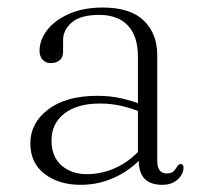

<svg xmlns="http://www.w3.org/2000/svg" viewBox="-20 -492 553 522"><path d="M357 -58.5V-67.5L355 -71.5V-338Q355 -393.5 327.8 -422.5Q300.5 -451.5 249.5 -451.5Q199 -451.5 175.2 -431Q151.5 -410.5 151.5 -383V-351.5Q151.5 -336 142.2 -328.2Q133 -320.5 118 -320.5Q104 -320.5 95.8 -329.8Q87.5 -339 87.5 -353.5Q87.5 -383.5 108.5 -410.5Q129.5 -437.5 168.2 -454.5Q207 -471.5 259.5 -471.5Q334.5 -471.5 371 -436Q407.5 -400.5 407.5 -342V-56Q407.5 -36.5 414.5 -28.5Q421.5 -20.5 433 -20.5Q447 -20.5 452.5 -26.8Q458 -33 461.5 -39Q463.5 -42 465.8 -44Q468 -46 471.5 -46Q475 -46 477 -43.5Q479 -41 479 -36Q479 -25.5 472.2 -14.8Q465.5 -4 452.8 3.2Q440 10.5 421 10.5Q389.5 10.5 373.2 -6Q357 -22.5 357 -58.5ZM62.5 -102.5Q62.5 -157.5 111 -194.5Q159.5 -231.5 244.5 -231.5Q281 -231.5 312.8 -224Q344.5 -216.5 370 -205.5L366.5 -186Q340.5 -196.5 312.5 -203.5Q284.5 -210.5 251.5 -210.5Q189.5 -210.5 154.8 -183.2Q120 -156 120 -110Q120 -66 147.2 -42.2Q174.5 -18.5 216 -18.5Q259 -18.5 298.8 -37.8Q338.5 -57 369 -94.5L378.5 -79Q346 -36.5 299 -13Q252 10.5 199.5 10.5Q140 10.5 101.2 -19.2Q62.5 -49 62.5 -102.5Z"/></svg>

Font: Fraunces ExtraLight
Style: Regular
Weight: 250
Version: Version 1.000;[b76b70a41]